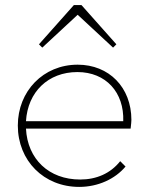

<svg xmlns="http://www.w3.org/2000/svg" viewBox="-20 -724 582 754"><path d="M291 10C365 10 432 -21 473 -70L452 -91C414 -43 359 -19 295 -19C172 -19 88 -99 82 -219H493C495 -236 496 -248 496 -253C496 -381 408 -470 285 -470C150 -470 50 -366 50 -231C50 -93 152 10 291 10ZM82 -248C89 -363 169 -441 284 -441C396 -441 468 -361 464 -248ZM133 -550 146 -537 285 -666 424 -537 437 -550 300 -704H270Z"/></svg>

Font: MV Cash Thin
Style: Regular
Weight: 100
Designer: Rodrigo Fuenzalida
Foundry: fragTYPE
Version: Version 1.100;Glyphs 3.1.2 (3151)